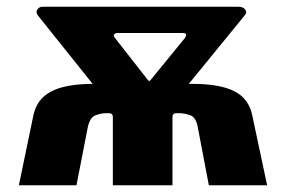

<svg xmlns="http://www.w3.org/2000/svg" viewBox="-20 -550 849 570"><path d="M36 0 79 -207Q86 -240 107 -260.5Q128 -281 165 -291Q202 -301 256 -301H551Q633 -301 676 -279Q719 -257 729 -207L773 0H600L568 -168Q563 -201 545.5 -207.5Q528 -214 512 -214H504Q492 -214 492 -203V0H315V-203Q315 -214 303 -214H295Q280 -214 263 -207.5Q246 -201 240 -169L207 0ZM417 -315Q421 -310 423 -309.5Q425 -309 430 -316L528 -436Q539 -452 523 -452H330Q322 -452 319 -448Q316 -444 320 -439ZM303 -241 95 -501Q85 -512 90.5 -521Q96 -530 106 -530H688Q702 -530 708 -521.5Q714 -513 707 -505L498 -249Z"/></svg>

Font: Libre Franklin ExtraBold
Style: Regular
Weight: 800
Designer: Pablo Impallari, Rodrigo Fuenzalida, Nhung Nguyen
Foundry: Impallari Type
Version: Version 3.000